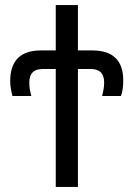

<svg xmlns="http://www.w3.org/2000/svg" viewBox="-20 -734 526 754"><path d="M286 0V-463H337Q389 -463 389 -410Q389 -394 386 -379Q383 -364 381 -357H455Q464 -381 464 -418Q464 -536 342 -536H286V-714H199V-536H141Q20 -536 20 -415Q20 -400 23 -383.5Q26 -367 29 -357H103Q101 -364 98 -378.5Q95 -393 95 -410Q95 -463 147 -463H199V0Z"/></svg>

Font: Noto Sans UI SemiCondensed
Style: Regular
Weight: 400
Width: 4
Designer: Monotype Design Team
Foundry: Monotype Imaging Inc.
Version: 1.001